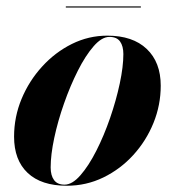

<svg xmlns="http://www.w3.org/2000/svg" viewBox="-20 -584 563 614"><path d="M190.5 -563.5H430.5V-560H190.5ZM193.5 10Q112 10 68.5 -31Q25 -72 25 -147Q25 -210 49 -267.8Q73 -325.5 114.8 -371.2Q156.5 -417 210 -443.5Q263.5 -470 323 -470Q404.5 -470 449.2 -427.5Q494 -385 494 -310Q494 -248 470.8 -190.8Q447.5 -133.5 406.2 -88.2Q365 -43 310.5 -16.5Q256 10 193.5 10ZM186.5 6.5Q211 6.5 237.2 -23.5Q263.5 -53.5 288 -101.8Q312.5 -150 332 -206.5Q351.5 -263 363 -317Q374.5 -371 374.5 -411Q374.5 -436.5 364 -451.2Q353.5 -466 330 -466Q305.5 -466 279.5 -436.2Q253.5 -406.5 229 -358Q204.5 -309.5 184.8 -253.2Q165 -197 153.5 -143Q142 -89 142 -48.5Q142 -23 152.8 -8.2Q163.5 6.5 186.5 6.5Z"/></svg>

Font: Bodoni* 48pt
Style: Bold Italic
Weight: 700
Italic angle: -13°
Version: Version 2.3